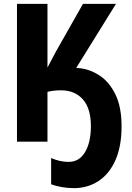

<svg xmlns="http://www.w3.org/2000/svg" viewBox="-20 -734 686 995"><path d="M375 -382Q381 -382 389 -381Q445 -376 495.5 -343Q546 -310 578 -245Q610 -180 610 -79Q610 25 578 96.5Q546 168 490 204.5Q434 241 363 241Q331 241 300 235.5Q269 230 245 221V85Q291 105 335 105Q391 105 421 54Q451 3 451 -80Q451 -173 409 -219.5Q367 -266 296 -266Q257 -266 226 -258V0H68V-714H226V-384Q237 -404 248 -425.5Q259 -447 270 -467L410 -714H581Z"/></svg>

Font: Noto Sans Condensed ExtraBold
Style: Regular
Weight: 800
Width: 3
Designer: Monotype Design Team
Foundry: Monotype Imaging Inc.
Version: Version 2.013; ttfautohint (v1.8.4.7-5d5b)